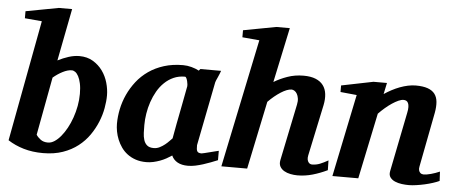

<svg xmlns="http://www.w3.org/2000/svg" viewBox="-50 -855 2343 985"><g transform="rotate(5 1121.5 -362.5)"><path d="M361.8 -307.1Q361.8 -338.4 356.9 -360.6Q352.1 -382.8 344.5 -397Q336.9 -411.1 327.9 -417.5Q318.8 -423.8 310.1 -423.8Q289.1 -423.8 263.4 -410.6Q237.8 -397.5 214.8 -377.9L159.2 -79.1Q167 -66.4 181.9 -55.2Q196.8 -43.9 220.2 -43.9Q236.8 -43.9 253.7 -54.9Q270.5 -65.9 286.1 -84.7Q301.8 -103.5 315.7 -128.9Q329.6 -154.3 339.8 -183.6Q350.1 -212.9 356 -244.4Q361.8 -275.9 361.8 -307.1ZM501 -311Q501 -281.2 494.6 -245.6Q488.3 -210 473.6 -174.1Q459 -138.2 435.8 -104.7Q412.6 -71.3 379.2 -45.2Q345.7 -19 301 -3.4Q256.3 12.2 199.2 12.2Q144.5 12.2 99.4 -1.2Q54.2 -14.6 18.1 -38.1L134.8 -661.1L46.9 -668.9V-705.1L215.8 -736.8H284.2L231.9 -467.8Q259.3 -481.9 287.8 -491Q316.4 -500 342.8 -500Q382.8 -500 412.6 -482.2Q442.4 -464.4 462.2 -437Q481.9 -409.7 491.5 -376Q501 -342.3 501 -311Z M907.2 -394Q907.7 -396 907 -403.8Q906.2 -411.6 904.1 -420.2Q901.9 -428.7 898.7 -435.3Q895.5 -441.9 891.1 -441.9Q858.9 -441.9 832.8 -430.2Q806.6 -418.5 785.9 -398.4Q765.1 -378.4 750 -352.1Q734.9 -325.7 724.9 -296.1Q714.8 -266.6 710 -235.8Q705.1 -205.1 705.1 -176.8Q705.1 -156.7 705.8 -136.7Q706.5 -116.7 711.7 -100.1Q716.8 -83.5 728.8 -73.2Q740.7 -63 763.2 -63Q779.3 -63 793.7 -70.3Q808.1 -77.6 820.1 -87.2Q832 -96.7 841.1 -106.4Q850.1 -116.2 855.5 -121.1Q858.9 -141.1 861.1 -152.1Q863.3 -163.1 865 -173.1Q866.7 -183.1 869.1 -195.8Q871.6 -208.5 876.2 -232.2Q880.9 -255.9 888.2 -294.2Q895.5 -332.5 907.2 -394ZM1097.2 -29.8Q1080.1 -22.9 1061.3 -15.6Q1042.5 -8.3 1022.9 -2.2Q1003.4 3.9 983.9 8.1Q964.4 12.2 945.3 12.2Q913.6 12.2 892.3 0.5Q871.1 -11.2 861.3 -33.2Q848.1 -24.4 833 -16.1Q817.9 -7.8 801.3 -1.7Q784.7 4.4 767.1 8.3Q749.5 12.2 731.4 12.2Q700.7 12.2 676.3 3.9Q651.9 -4.4 633.3 -18.6Q614.7 -32.7 601.8 -51.3Q588.9 -69.8 580.6 -90.1Q572.3 -110.4 568.4 -131.3Q564.5 -152.3 564.5 -170.9Q564.5 -208 572.5 -246.8Q580.6 -285.6 597.4 -322.3Q614.3 -358.9 639.6 -391.4Q665 -423.8 699.7 -448Q734.4 -472.2 778.6 -486.1Q822.8 -500 876.5 -500Q898.4 -500 920.2 -494.1Q941.9 -488.3 959 -479L966.3 -487.8H1073.2Q1070.8 -480.5 1066.9 -471.2Q1063 -461.9 1059.1 -453.1Q1055.2 -444.3 1052 -437.3Q1048.8 -430.2 1048.3 -426.8L983.4 -97.2Q983.4 -85.9 984.1 -78.1Q984.9 -70.3 987.8 -65.7Q990.7 -61 996.1 -59.1Q1001.5 -57.1 1010.3 -57.1Q1012.2 -57.1 1024.7 -60.1Q1037.1 -63 1052 -66.9Q1066.9 -70.8 1080.1 -74Q1093.3 -77.1 1097.2 -78.1Z M1663.1 -27.8Q1625.5 -9.8 1587.2 1.2Q1548.8 12.2 1509.3 12.2Q1491.7 12.2 1473.4 8.5Q1455.1 4.9 1440.9 -3.4Q1426.8 -11.7 1419.4 -25.1Q1412.1 -38.6 1416 -58.1L1476.1 -349.1Q1480 -367.2 1477.8 -381.1Q1475.6 -395 1470.2 -404.5Q1464.8 -414.1 1457 -418.9Q1449.2 -423.8 1441.9 -423.8Q1430.7 -423.8 1416.5 -418.2Q1402.3 -412.6 1386.7 -402.6Q1371.1 -392.6 1354.7 -379.2Q1338.4 -365.7 1323.2 -350.1L1250 0H1117.2L1254.9 -661.1L1167 -668.9V-705.1L1335.9 -736.8H1405.3L1345.2 -454.1Q1375.5 -472.7 1414.1 -486.3Q1452.6 -500 1497.1 -500Q1534.7 -500 1559.6 -489.7Q1584.5 -479.5 1598.4 -460.9Q1612.3 -442.4 1615.5 -416.3Q1618.7 -390.1 1612.3 -358.9L1556.2 -94.2Q1553.7 -81.5 1555.4 -73.2Q1557.1 -64.9 1561 -59.6Q1564.9 -54.2 1569.8 -52Q1574.7 -49.8 1579.1 -49.8Q1601.1 -49.8 1620.4 -57.6Q1639.6 -65.4 1662.1 -78.1Z M2239.3 -22.9Q2226.1 -16.6 2206.5 -10.3Q2187 -3.9 2165.3 1Q2143.6 5.9 2121.8 9Q2100.1 12.2 2083 12.2Q2066.4 12.2 2047.1 9.8Q2027.8 7.3 2012 0.5Q1996.1 -6.3 1987.1 -18.6Q1978 -30.8 1981.9 -50.8L2043 -356Q2046.9 -374 2046.6 -386.5Q2046.4 -398.9 2042.7 -406.7Q2039.1 -414.6 2033 -417.7Q2026.9 -420.9 2019 -420.9Q2007.3 -420.9 1992.2 -414.1Q1977.1 -407.2 1960.2 -396Q1943.4 -384.8 1926 -369.9Q1908.7 -355 1893.1 -338.9L1822.3 0H1689L1776.9 -424.8L1692.9 -433.1V-466.8L1856.9 -500H1926.3L1914.1 -441.9Q1932.1 -454.1 1952.4 -464.8Q1972.7 -475.6 1993.4 -483.4Q2014.2 -491.2 2034.9 -495.6Q2055.7 -500 2075.2 -500Q2112.3 -500 2136.5 -491.5Q2160.6 -482.9 2173.1 -466.3Q2185.5 -449.7 2187.7 -425.3Q2189.9 -400.9 2184.1 -369.1L2129.9 -87.9Q2127.4 -75.7 2129.6 -68.1Q2131.8 -60.5 2136 -56.2Q2140.1 -51.8 2145 -50.3Q2149.9 -48.8 2153.8 -48.8Q2169.4 -48.8 2191.9 -54.9Q2214.4 -61 2236.8 -70.8Z"/></g></svg>

Font: Charis SIL CyrE
Style: Bold Italic
Weight: 700
Italic angle: -11°
Foundry: SIL International
Version: Version 5.000